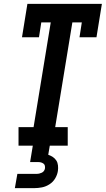

<svg xmlns="http://www.w3.org/2000/svg" viewBox="-20 -755 548 995"><path d="M76 0V-96H154L243 -639H194L182 -562H94L122 -735H508L480 -562H392L404 -639H355L266 -96H331V0ZM57 220 70 146H170Q177 146 183.5 144.5Q190 143 196.5 140Q203 137 207.5 131Q212 125 213 118Q214 111 212.5 104Q211 97 205.5 93Q200 89 193.5 87Q187 85 180 85H136L150 0H238L230 47Q242 51 253.5 58.5Q265 66 272 77Q279 88 280.5 102.5Q282 117 280 131Q277 151 266 169.5Q255 188 236.5 200Q218 212 197.5 216Q177 220 157 220Z"/></svg>

Font: Iosevka Curly Slab
Style: Bold Italic
Weight: 700
Italic angle: -9°
Monospace: yes
Designer: Belleve Invis
Foundry: Belleve Invis
Version: Version 22.1.2; ttfautohint (v1.8.4)